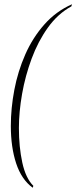

<svg xmlns="http://www.w3.org/2000/svg" viewBox="-20 -767 359 904"><path d="M134 117Q81 78 56 2Q31 -74 31 -174Q31 -257 47.5 -344Q64 -431 99 -510.5Q134 -590 189 -652Q244 -714 319 -747L316 -737Q252 -702 205.5 -637Q159 -572 129 -491Q99 -410 84 -325Q69 -240 69 -164Q69 -75 85 -1.5Q101 72 137 108Z"/></svg>

Font: Noto Serif Display Condensed ExtraLight
Style: Italic
Weight: 200
Width: 3
Italic angle: -12°
Designer: Monotype Design Team
Foundry: Monotype Imaging Inc.
Version: Version 2.009